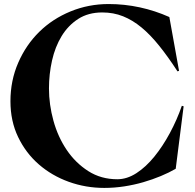

<svg xmlns="http://www.w3.org/2000/svg" viewBox="-20 -906 958 941"><path d="M491.2 15Q400 15 316.9 -15Q233.8 -45 170 -100.6Q106.2 -156.2 68.8 -234.4Q31.2 -312.5 31.2 -410Q31.2 -511.2 69.4 -598.8Q107.5 -686.2 172.5 -750Q237.5 -813.8 325.6 -850Q413.8 -886.2 512.5 -886.2Q590 -886.2 665 -870Q740 -853.8 810 -822.5L857.5 -558.8L850 -556.2Q803.8 -627.5 760.6 -681.2Q717.5 -735 673.8 -771.2Q630 -807.5 583.1 -826.2Q536.2 -845 481.2 -845Q412.5 -845 363.1 -813.1Q313.8 -781.2 281.9 -728.8Q250 -676.2 235 -609.4Q220 -542.5 220 -472.5Q220 -393.8 241.9 -314.4Q263.8 -235 306.9 -171.2Q350 -107.5 412.5 -67.5Q475 -27.5 555 -27.5Q602.5 -27.5 648.8 -57.5Q695 -87.5 736.2 -138.1Q777.5 -188.8 812.5 -253.8Q847.5 -318.8 871.2 -387.5L880 -385L841.2 -78.8Q808.8 -60 768.1 -43.1Q727.5 -26.2 682.5 -13.1Q637.5 0 588.8 7.5Q540 15 491.2 15Z"/></svg>

Font: Equateur
Style: Regular
Weight: 400
Designer: Ange Degheest & Eugénie Bidaut
Foundry: Velvetyne Type Foundry
Version: Version 1.000;FEAKit 1.0